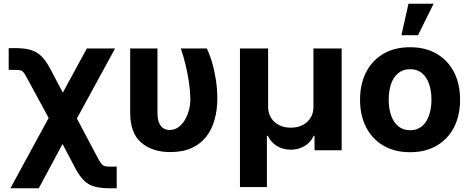

<svg xmlns="http://www.w3.org/2000/svg" viewBox="-20 -806 2527 1030"><path d="M35.7 204.1 288.9 -261.3H344.3L504.7 41.4Q516.3 62.9 524.4 72.9Q532.4 82.8 543.1 85.4Q553.7 87.9 573.2 87.9H606.1V204.1H573.2Q522.2 204.1 488.7 195.3Q455.3 186.4 431.2 162.9Q407 139.5 383.8 96.3L315.6 -33.6L187.9 204.1ZM285.5 -91.4 127.9 -381.8Q115.3 -405.5 107.6 -415.9Q99.9 -426.3 89.7 -428.8Q79.6 -431.2 59.4 -431.1H26.6V-547.9H59.4Q110.4 -548 143.9 -538.4Q177.3 -528.7 201.8 -504.8Q226.2 -480.9 249.4 -437.3L317 -309L445.7 -545.9H597.3L349.4 -91.4Z M678.4 -545.9H824.7V-201.8Q824.9 -166.4 833.9 -146Q842.9 -125.6 857.6 -117.2Q872.3 -108.8 889.2 -108.6Q923.7 -108.8 948.8 -133.2Q973.9 -157.6 987.7 -196.3Q1001.5 -235 1001.3 -277.3Q1000.2 -320.8 993.3 -367.1Q986.3 -413.5 975.2 -459.4Q964.2 -505.4 949.9 -545.9H1089.2Q1104.4 -516.1 1117.2 -472.9Q1130 -429.8 1137.9 -379.4Q1145.8 -329.1 1145.8 -277.3Q1145.8 -216.8 1131.4 -164.6Q1117 -112.3 1086.6 -73.1Q1056.2 -33.9 1008.4 -12.1Q960.6 9.8 893.8 9.8Q796.5 9.8 737.2 -41.4Q677.9 -92.6 678.4 -203.1Z M1267.3 197.7V-545.9H1418.3V-232Q1418.5 -199.5 1433.9 -174.3Q1449.3 -149.1 1476.7 -135.1Q1504 -121.1 1539.7 -121.1Q1576.1 -121.1 1603.5 -135.2Q1630.9 -149.3 1646.3 -174.4Q1661.7 -199.5 1661.4 -232V-545.9H1812.8V0H1667.3V-77.5H1663Q1646.9 -42.2 1613.7 -22.6Q1580.6 -2.9 1539.7 -3.1Q1498.8 -2.9 1466.1 -22.6Q1433.3 -42.2 1416.7 -77.5H1411.8V197.7Z M2179.7 10.5Q2096.9 10.5 2036.7 -24.8Q1976.5 -60.1 1944 -123.4Q1911.5 -186.7 1911.5 -270.7Q1911.5 -355.3 1944 -418.7Q1976.5 -482.1 2036.7 -517.4Q2096.9 -552.7 2179.7 -552.7Q2262.7 -552.7 2322.9 -517.4Q2383.1 -482.1 2415.7 -418.7Q2448.2 -355.3 2448.2 -270.7Q2448.2 -186.7 2415.7 -123.4Q2383.1 -60.1 2322.9 -24.8Q2262.7 10.5 2179.7 10.5ZM2180.3 -107.4Q2218.2 -107.4 2243.5 -128.6Q2268.8 -149.8 2281.6 -187Q2294.5 -224.1 2294.5 -271.3Q2294.5 -319.1 2281.6 -356Q2268.8 -392.8 2243.5 -413.8Q2218.2 -434.8 2180.3 -434.8Q2142.3 -434.8 2116.7 -413.8Q2091 -392.8 2078.1 -356Q2065.2 -319.1 2065.2 -271.3Q2065.2 -224.1 2078.1 -187Q2091 -149.8 2116.7 -128.6Q2142.3 -107.4 2180.3 -107.4ZM2133.4 -617 2171.3 -785.9H2306.1L2222.5 -617Z"/></svg>

Font: Inter
Style: Regular
Weight: 400
Designer: Rasmus Andersson
Foundry: rsms
Version: Version 4.000;git-8c9346024